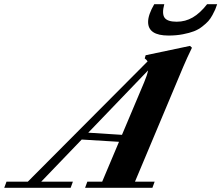

<svg xmlns="http://www.w3.org/2000/svg" viewBox="-93 -895 1055 915"><path d="M710 -725.6Q612.8 -725.6 612.8 -790.5Q612.8 -824.7 642.1 -875H689.9Q677.7 -829.6 691.4 -810.5Q705.1 -791.5 749 -791.5Q790.5 -791.5 825.4 -811.8Q860.4 -832 894 -875H941.9Q936.5 -859.4 932.9 -850.3Q929.2 -841.3 919.7 -823.7Q910.2 -806.2 899.9 -794.7Q889.6 -783.2 871.3 -768.8Q853 -754.4 831.5 -746.1Q810.1 -737.8 778.6 -731.7Q747.1 -725.6 710 -725.6ZM-72.8 0 -62 -29.3H39.6L610.4 -602.5Q606 -609.9 596.7 -616.7L601.1 -631.8L812.5 -676.3L821.8 -667.5Q798.8 -620.6 779.8 -575.7L550.3 -29.3H644L633.3 0H312.5L323.2 -29.3H394L474.1 -219.2L296.4 -230L103.5 -29.3H254.4L243.7 0ZM593.8 -502.4Q607.9 -535.6 612.8 -559.6L327.6 -262.7L488.3 -252.4Z"/></svg>

Font: Elstob ExtraBold
Style: Italic
Weight: 800
Italic angle: -20°
Designer: Peter S. Baker
Version: Version 1.015